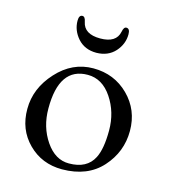

<svg xmlns="http://www.w3.org/2000/svg" viewBox="-97 -686 688 778"><g transform="rotate(15 247.5 -297.0)"><path d="M323.2 -586.9Q327.1 -607.9 337.9 -607.9Q353 -607.9 353 -584Q353 -543 324.2 -510.7Q294.9 -478.5 246.1 -478Q197.3 -478 168 -510.7Q139.2 -543.5 139.2 -584Q139.2 -607.9 153.8 -607.9Q165 -607.9 168.9 -586.9Q178.7 -538.1 246.1 -538.1Q313.5 -538.1 323.2 -586.9ZM233.9 14.2Q148.9 14.2 91.8 -43Q34.7 -100.1 35.2 -186.5Q35.2 -272.9 99.6 -343.3Q164.1 -414.1 252 -414.1Q339.8 -414.1 399.9 -354.5Q460 -294.9 460 -207Q460 -119.1 400.4 -52.7Q340.8 13.7 233.9 14.2ZM236.8 -382.8Q116.7 -382.8 117.2 -210Q117.2 -132.8 157.2 -74.2Q197.3 -15.6 254.9 -16.1Q330.1 -16.1 357.9 -70.8Q377.9 -109.9 377.9 -187Q377.9 -263.7 337.9 -323.2Q297.9 -382.8 236.8 -382.8Z"/></g></svg>

Font: EBGaramond
Style: Regular
Weight: 400
Version: Version 000.012g